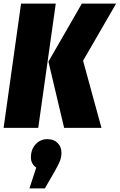

<svg xmlns="http://www.w3.org/2000/svg" viewBox="-30 -716 670 1075"><path d="M-9.8 0 87.9 -695.8H282.2L184.1 0ZM329.1 0 241.2 -371.1 428.2 -695.8H620.1L435.1 -376L538.1 0ZM235.8 63Q270.5 63 292.2 84.2Q314 105.5 314 139.2Q314 164.1 305.7 185.1Q297.4 206.1 276.9 242.2L221.2 338.9H134.8L172.9 222.2Q143.1 201.7 143.1 165Q143.1 120.1 169.7 91.6Q196.3 63 235.8 63Z"/></svg>

Font: Fira Sans Compressed Heavy
Style: Italic
Weight: 900
Width: 3
Italic angle: -8°
Designer: Carrois Corporate & Edenspiekermann AG
Foundry: Carrois Corporate GbR & Edenspiekermann AG
Version: Version 4.203;PS 004.203;hotconv 1.0.88;makeotf.lib2.5.64775